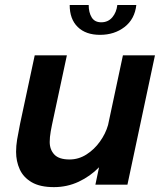

<svg xmlns="http://www.w3.org/2000/svg" viewBox="-20 -758 658 788"><path d="M201.5 10Q144.5 10 110.2 -10Q76 -30 61 -63Q46 -96 46 -135Q46 -159 50.2 -185Q54.5 -211 62.5 -250.5L122.5 -531H254.5L200.5 -279Q192.5 -243 188.2 -218.8Q184 -194.5 184 -175.5Q184 -144 203 -123.8Q222 -103.5 265.5 -103.5Q302.5 -103.5 334.8 -124Q367 -144.5 390.2 -177Q413.5 -209.5 423.5 -245L484.5 -531H616L503 0H371.5L386.5 -71.5Q350.5 -34.5 303 -12.2Q255.5 10 201.5 10ZM266 -737.5H344Q344 -707 356.2 -686.8Q368.5 -666.5 395.5 -666.5Q423.5 -666.5 440.8 -686.8Q458 -707 461.5 -737.5H539.5Q533 -679.5 491.2 -647.2Q449.5 -615 390.5 -615Q332 -615 299 -647.2Q266 -679.5 266 -737.5Z"/></svg>

Font: Epilogue SemiBold
Style: Italic
Weight: 600
Italic angle: -12°
Designer: Tyler Finck
Foundry: Etcetera Type Co
Version: Version 2.111; ttfautohint (v1.8.3)